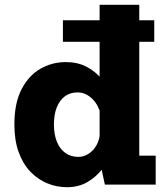

<svg xmlns="http://www.w3.org/2000/svg" viewBox="-20 -770 690 801"><path d="M242.5 -595.5V-685.5H623.5V-595.5ZM259.5 11Q217 11 177.8 -5Q138.5 -21 107.2 -53.2Q76 -85.5 58 -134.8Q40 -184 40 -251Q40 -340 70 -397.8Q100 -455.5 148.8 -483.2Q197.5 -511 254.5 -511Q303.5 -511 341 -491.5Q378.5 -472 403.5 -441.2Q428.5 -410.5 441.5 -376.8Q454.5 -343 454.5 -314.5L400.5 -293.5Q396 -310.5 387.5 -327Q379 -343.5 366.5 -356.2Q354 -369 338 -376.8Q322 -384.5 303 -384.5Q273.5 -384.5 251.5 -368.8Q229.5 -353 217.2 -323Q205 -293 205 -251Q205 -208.5 217.5 -178.2Q230 -148 252.8 -131.8Q275.5 -115.5 306 -115.5Q325 -115.5 341.2 -123.8Q357.5 -132 370 -146.2Q382.5 -160.5 389.5 -179.2Q396.5 -198 397.5 -218.5L456.5 -198Q456.5 -169.5 444 -133.8Q431.5 -98 406.5 -65Q381.5 -32 344.8 -10.5Q308 11 259.5 11ZM561 -750V-46L487 -120.5H629.5V0H417.5L395.5 -102V-750Z"/></svg>

Font: Trispace Thin
Style: Bold
Weight: 700
Version: Version 1.210